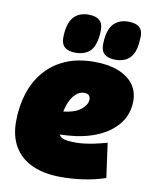

<svg xmlns="http://www.w3.org/2000/svg" viewBox="-87 -841 723 916"><g transform="rotate(10 274.5 -383.0)"><path d="M185 -299Q197 -297 216 -298.5Q235 -300 251 -303Q294 -311 317.5 -332.5Q341 -354 342 -376Q342 -391 334.5 -398Q327 -405 312 -405Q289 -405 269 -385.5Q249 -366 236.5 -329.5Q224 -293 223 -242Q222 -208 230 -191Q238 -174 258 -169Q278 -164 313 -164Q329 -164 352 -166.5Q375 -169 403.5 -175Q432 -181 463 -190L486 -23Q436 -6 381 2Q326 10 272 10Q190 10 132.5 -16Q75 -42 45 -92Q15 -142 15 -213Q15 -286 34.5 -348.5Q54 -411 94 -458.5Q134 -506 194 -532.5Q254 -559 335 -559Q403 -559 451 -540Q499 -521 524 -487Q549 -453 549 -407Q549 -324 485.5 -268Q422 -212 311 -195Q271 -190 237.5 -189Q204 -188 173 -192ZM430 -586Q393 -586 374.5 -604Q356 -622 361 -669Q366 -726 392 -751Q418 -776 461 -776Q499 -776 517 -758Q535 -740 529 -693Q525 -636 499.5 -611Q474 -586 430 -586ZM237 -586Q200 -586 182 -603.5Q164 -621 168 -666Q173 -725 199 -750.5Q225 -776 268 -776Q305 -776 323.5 -758Q342 -740 337 -693Q332 -634 306.5 -610Q281 -586 237 -586Z"/></g></svg>

Font: Georama ExtraCondensed Thin Black
Style: Italic
Weight: 900
Italic angle: -9°
Version: Version 1.001